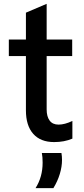

<svg xmlns="http://www.w3.org/2000/svg" viewBox="-20 -728 440 1000"><path d="M223 -522H356V-436H223V-158Q223 -121 238.5 -100Q254 -79 285 -79Q317 -79 357 -98V-6Q315 12 262 12Q191 12 153 -31Q115 -74 115 -153V-436H26V-522H115V-662L223 -708ZM300 69Q303 86 303 105Q303 140 291.5 178Q280 216 258 252H165Q202 194 202 119Q202 89 198 69Z"/></svg>

Font: Amiko SemiBold
Style: Regular
Weight: 600
Designer: Pablo Impallari, Rodrigo Fuenzalida, Andres Torresi
Foundry: Impallari Type
Version: Version 1.001; ttfautohint (v1.3)